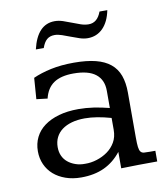

<svg xmlns="http://www.w3.org/2000/svg" viewBox="-75 -695 668 770"><g transform="rotate(-10 259.0 -310.5)"><path d="M437.5 -109.4Q437.5 -84 439.2 -70.6Q440.9 -57.1 445.8 -51Q450.7 -44.9 459.7 -44.2Q468.8 -43.5 483.4 -43.5H505.4V0Q466.8 0 429 0.5Q391.1 1 358.4 2V-64.9Q329.1 -27.3 288.8 -8.5Q248.5 10.3 194.8 10.3Q159.7 10.3 131.3 0.2Q103 -9.8 83 -27.3Q63 -44.9 52 -69.3Q41 -93.8 41 -123Q41 -154.3 53.7 -179.9Q66.4 -205.6 90.8 -223.6Q115.2 -241.7 150.1 -251.7Q185.1 -261.7 230 -261.7Q260.7 -261.7 292 -257.1Q323.2 -252.4 355.5 -244.1V-314.5Q355.5 -358.9 325.9 -382.3Q296.4 -405.8 235.4 -405.8Q184.1 -405.8 155 -386Q126 -366.2 116.2 -324.7L71.3 -330.1L77.6 -416Q108.9 -430.2 150.6 -439.2Q192.4 -448.2 244.6 -448.2Q296.4 -448.2 333 -439Q369.6 -429.7 392.8 -410.6Q416 -391.6 426.8 -362.1Q437.5 -332.5 437.5 -292.5ZM248.5 -220.7Q219.2 -220.7 195.8 -214.1Q172.4 -207.5 156 -195.3Q139.6 -183.1 130.9 -165.5Q122.1 -147.9 122.1 -125.5Q122.1 -105.5 129.2 -90.1Q136.2 -74.7 149.2 -64Q162.1 -53.2 180.2 -46.9Q198.2 -40.5 219.7 -41Q243.2 -40.5 267.3 -48.1Q291.5 -55.7 311 -69.6Q330.6 -83.5 343 -104.7Q355.5 -126 355.5 -155.8V-203.6Q326.2 -211.9 299.8 -216.3Q273.4 -220.7 248.5 -220.7ZM413.6 -632.3Q404.3 -585.9 379.2 -560.5Q354 -535.2 317.4 -535.2Q301.8 -535.2 284.7 -540.8Q267.6 -546.4 250.5 -553Q233.4 -559.6 217.3 -565.2Q201.2 -570.8 187.5 -570.8Q168.5 -570.8 156.2 -560.3Q144 -549.8 136.2 -526.9H104Q127 -625.5 197.8 -625.5Q213.9 -625.5 231 -619.9Q248 -614.3 265.1 -607.4Q282.2 -600.6 298.6 -595Q314.9 -589.4 330.6 -589.4Q366.2 -589.4 381.8 -632.3Z"/></g></svg>

Font: Kameron
Style: Regular
Weight: 400
Version: Version 1.000